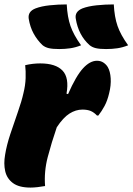

<svg xmlns="http://www.w3.org/2000/svg" viewBox="-21 -842 600 869"><path d="M281 -822Q284 -765 298 -724.5Q312 -684 346 -637Q321 -627 297 -623.5Q273 -620 247 -620Q217 -620 200 -624Q183 -628 171 -638Q147 -661 131 -690.5Q115 -720 109 -757Q104 -790 140 -804Q166 -814 204 -818Q242 -822 281 -822ZM494 -822Q497 -765 511 -724.5Q525 -684 559 -637Q534 -627 510 -623.5Q486 -620 459 -620Q430 -620 413 -624Q396 -628 384 -638Q334 -683 322 -757Q316 -789 352 -804Q378 -814 416.5 -818Q455 -822 494 -822ZM183 0Q167 3 149 5Q131 7 117 7Q65 7 37.5 -13.5Q10 -34 2.5 -67.5Q-5 -101 2 -141Q9 -185 26 -236Q43 -287 60 -335.5Q77 -384 85 -420Q94 -456 95 -488.5Q96 -521 93 -547Q110 -551 127 -553Q144 -555 161 -555Q231 -555 262 -522.5Q293 -490 280 -418L287 -416Q323 -498 354.5 -532.5Q386 -567 418 -567Q435 -567 447.5 -558.5Q460 -550 467 -538Q478 -519 480 -487.5Q482 -456 473 -420Q465 -386 452 -362Q439 -338 424 -319H418Q405 -333 390 -339.5Q375 -346 352 -346Q322 -346 293.5 -328Q265 -310 236 -266Q212 -196 195 -131Q178 -66 183 0Z"/></svg>

Font: Recursive Sn Csl St Blk
Style: Italic
Weight: 900
Italic angle: -15°
Version: Version 1.079;hotconv 1.0.112;makeotfexe 2.5.65598; ttfautoh